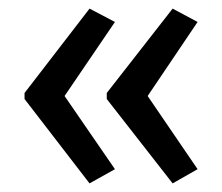

<svg xmlns="http://www.w3.org/2000/svg" viewBox="-20 -487 515 446"><path d="M37 -271 188 -467 247 -436 130 -264 247 -94 188 -61 37 -257ZM228 -271 381 -467 439 -436 323 -264 439 -94 381 -61 228 -257Z"/></svg>

Font: Noto Sans Hebrew Condensed
Style: Regular
Weight: 400
Width: 3
Designer: Monotype Design Team
Foundry: Monotype Imaging Inc.
Version: Version 2.004; ttfautohint (v1.8.4.7-5d5b)